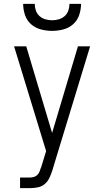

<svg xmlns="http://www.w3.org/2000/svg" viewBox="-20 -760 540 995"><path d="M84 215V160H135Q145 160 155.5 157Q166 154 173.5 146.5Q181 139 185 129Q189 119 192 109L193 108Q193 108 193 108Q193 108 193 108L219 23L53 -520H116L250 -71L384 -520H447L257 104L251 124Q245 143 236 162Q227 181 211.5 194Q196 207 175.5 211Q155 215 135 215ZM250 -600Q221 -600 192 -607.5Q163 -615 141 -634.5Q119 -654 109.5 -682.5Q100 -711 100 -740H160Q160 -722 166 -705Q172 -688 185 -676.5Q198 -665 215 -660Q232 -655 250 -655Q268 -655 285 -660Q302 -665 315 -676.5Q328 -688 334 -705Q340 -722 340 -740H400Q400 -711 390.5 -682.5Q381 -654 359 -634.5Q337 -615 308 -607.5Q279 -600 250 -600Z"/></svg>

Font: Iosevka SS04 Light
Style: Regular
Weight: 300
Monospace: yes
Designer: Belleve Invis
Foundry: Belleve Invis
Version: Version 19.0.0; ttfautohint (v1.8.4)